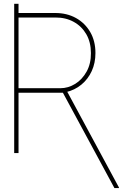

<svg xmlns="http://www.w3.org/2000/svg" viewBox="-20 -795 700 997"><path d="M53.7 -675.8V-775.4H76.2V-675.8ZM53.7 -727.5H266.6Q327.6 -727.5 374.5 -701.4Q421.4 -675.3 448.5 -628.7Q475.6 -582 475.6 -519.5Q475.6 -467.8 456.3 -425.8Q437 -383.8 402.6 -355.5Q368.2 -327.1 322.3 -316.4L316.4 -313.5H64.5V-336.9H293Q334 -336.9 370.4 -359.4Q406.7 -381.8 429.7 -423.1Q452.6 -464.4 452.1 -519.5Q452.1 -575.7 428.2 -617.2Q404.3 -658.7 362.5 -681.6Q320.8 -704.6 266.6 -704.1H76.2V0H53.7ZM574.2 181.6 300.8 -324.2H326.2L597.7 178.7V181.6Z"/></svg>

Font: Inter Tight Thin
Style: Regular
Weight: 250
Designer: Rasmus Andersson
Foundry: rsms
Version: Version 3.004